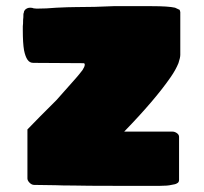

<svg xmlns="http://www.w3.org/2000/svg" viewBox="-20 -603 663 623"><path d="M219 -1Q181 -1 161 -2L91 -3Q83 -3 76 -10Q69 -17 69 -24V-183L110 -225Q163 -278 163 -278L226 -349Q231 -355 237 -362Q243 -369 248 -376Q255 -387 255 -393Q255 -398 251 -398L88 -399Q76 -399 69 -409.5Q62 -420 58 -440Q54 -463 54 -505V-518Q55 -524 55 -539Q56 -545 56 -558Q58 -563 58 -566L61 -571Q68 -578 78 -578Q85 -578 89 -576L99 -575Q130 -575 163 -578Q203 -580 225 -580Q288 -580 348 -583H473Q526 -583 548 -578L563 -571Q565 -565 565 -564V-425Q565 -416 559 -398Q550 -376 534 -353Q483 -279 383 -176H539Q547 -176 554 -171Q561 -166 561 -159V-19Q561 -11 554 -8Q550 -5 536 -3Q524 0 500 0H348Q259 0 219 -1Z"/></svg>

Font: Sigmar One
Style: Regular
Weight: 400
Designer: Vernon Adams
Foundry: Vernon Adams
Version: Version 2.000